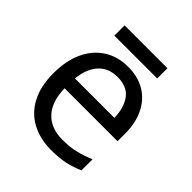

<svg xmlns="http://www.w3.org/2000/svg" viewBox="-189 -804 941 941"><g transform="rotate(45 282.0 -333.5)"><path d="M292 -546Q361 -546 410.5 -516Q460 -486 486.5 -431.5Q513 -377 513 -304V-251H146Q148 -160 192.5 -112.5Q237 -65 317 -65Q368 -65 407.5 -74.5Q447 -84 489 -102V-25Q448 -7 408 1.5Q368 10 313 10Q237 10 178.5 -21Q120 -52 87.5 -113.5Q55 -175 55 -264Q55 -352 84.5 -415Q114 -478 167.5 -512Q221 -546 292 -546ZM291 -474Q228 -474 191.5 -433.5Q155 -393 148 -321H421Q420 -389 389 -431.5Q358 -474 291 -474ZM433 -677V-606H136V-677Z"/></g></svg>

Font: Noto Sans Grantha
Style: Regular
Weight: 400
Designer: Monotype Design Team
Foundry: Monotype Imaging Inc.
Version: Version 2.003; ttfautohint (v1.8.4.7-5d5b)